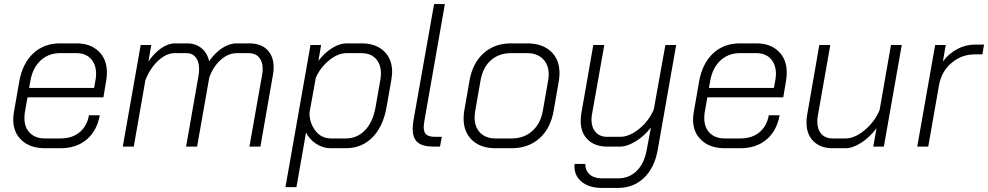

<svg xmlns="http://www.w3.org/2000/svg" viewBox="-20 -720 4853 943"><path d="M45 -132Q45 -149 48 -167L75 -322Q91 -409 143.5 -458Q196 -507 275 -507H356Q424 -507 464.5 -468Q505 -429 505 -364Q505 -346 502 -326L488 -242H115L102 -167Q100 -157 100 -139Q100 -94 127 -67Q154 -40 201 -40H277Q334 -40 370.5 -70Q407 -100 417 -154H470Q456 -77 405.5 -34.5Q355 8 277 8H201Q129 8 87 -30.5Q45 -69 45 -132ZM442 -288 449 -326Q452 -343 452 -357Q452 -404 426 -431.5Q400 -459 356 -459H275Q218 -459 179 -422.5Q140 -386 129 -322L123 -288Z M1324 -389Q1324 -373 1321 -355L1259 0H1205L1268 -356Q1270 -365 1270 -383Q1270 -418 1252 -438.5Q1234 -459 1203 -459H1144Q1101 -459 1064 -426Q1027 -393 1008 -340L948 0H894L955 -348Q958 -365 958 -380Q958 -417 941.5 -438Q925 -459 896 -459H838Q797 -459 757 -422Q717 -385 694 -326L637 0H583L671 -499H723L709 -418Q737 -459 771.5 -483Q806 -507 840 -507H899Q941 -507 970 -483Q999 -459 1007 -419Q1034 -459 1070 -483Q1106 -507 1143 -507H1204Q1261 -507 1292.5 -475.5Q1324 -444 1324 -389Z M1505 -499H1557L1544 -421Q1573 -460 1610.5 -483.5Q1648 -507 1683 -507H1756Q1825 -507 1865.5 -469Q1906 -431 1906 -366Q1906 -355 1902 -327L1878 -191Q1861 -97 1808.5 -44.5Q1756 8 1678 8H1605Q1566 8 1533 -13.5Q1500 -35 1483 -69L1436 199H1382ZM1677 -40Q1734 -40 1772.5 -80Q1811 -120 1824 -191L1848 -327Q1851 -344 1851 -359Q1851 -405 1825.5 -432Q1800 -459 1755 -459H1683Q1639 -459 1596 -423.5Q1553 -388 1531 -338L1500 -166Q1500 -116 1529 -78Q1558 -40 1607 -40Z M2007 -87Q2007 -109 2011 -130L2112 -700H2165L2065 -130Q2061 -104 2061 -96Q2061 -70 2074 -59Q2087 -48 2117 -48H2150L2141 0H2109Q2056 0 2031.5 -20.5Q2007 -41 2007 -87Z M2257 -137Q2257 -156 2260 -175L2286 -324Q2301 -410 2355 -458.5Q2409 -507 2490 -507H2569Q2643 -507 2685.5 -467.5Q2728 -428 2728 -362Q2728 -344 2725 -324L2699 -175Q2684 -89 2629.5 -40.5Q2575 8 2493 8H2414Q2341 8 2299 -31.5Q2257 -71 2257 -137ZM2493 -40Q2553 -40 2594 -76.5Q2635 -113 2646 -175L2672 -324Q2675 -339 2675 -354Q2675 -402 2646.5 -430.5Q2618 -459 2569 -459H2490Q2430 -459 2390.5 -423.5Q2351 -388 2340 -324L2314 -175Q2311 -159 2311 -144Q2311 -96 2338.5 -68Q2366 -40 2414 -40Z M2802 85H2855Q2854 117 2876 136.5Q2898 156 2936 156H3015Q3070 156 3107 119.5Q3144 83 3156 18L3177 -94Q3145 -52 3102.5 -26Q3060 0 3026 0H2962Q2902 0 2867 -34Q2832 -68 2832 -126Q2832 -144 2835 -162L2894 -499H2948L2888 -161Q2885 -146 2885 -133Q2885 -94 2905.5 -71Q2926 -48 2962 -48H3025Q3071 -48 3118.5 -86.5Q3166 -125 3191 -182L3248 -499H3301L3210 18Q3194 105 3142.5 154Q3091 203 3015 203H2936Q2871 203 2834 170.5Q2797 138 2802 85Z M3384 -132Q3384 -149 3387 -167L3414 -322Q3430 -409 3482.5 -458Q3535 -507 3614 -507H3695Q3763 -507 3803.5 -468Q3844 -429 3844 -364Q3844 -346 3841 -326L3827 -242H3454L3441 -167Q3439 -157 3439 -139Q3439 -94 3466 -67Q3493 -40 3540 -40H3616Q3673 -40 3709.5 -70Q3746 -100 3756 -154H3809Q3795 -77 3744.5 -34.5Q3694 8 3616 8H3540Q3468 8 3426 -30.5Q3384 -69 3384 -132ZM3781 -288 3788 -326Q3791 -343 3791 -357Q3791 -404 3765 -431.5Q3739 -459 3695 -459H3614Q3557 -459 3518 -422.5Q3479 -386 3468 -322L3462 -288Z M3941 -118Q3941 -136 3944 -154L4004 -499H4058L3997 -153Q3994 -138 3994 -124Q3994 -85 4014 -62.5Q4034 -40 4070 -40H4132Q4178 -40 4227 -81Q4276 -122 4300 -179L4356 -499H4409L4321 0H4269L4285 -90Q4252 -46 4210 -19Q4168 8 4133 8H4070Q4010 8 3975.5 -26Q3941 -60 3941 -118Z M4573 -499H4625L4611 -418Q4640 -457 4681.5 -479Q4723 -501 4768 -501H4813L4805 -453H4768Q4703 -453 4653.5 -411Q4604 -369 4592 -302L4539 0H4485Z"/></svg>

Font: Bai Jamjuree Light
Style: Italic
Weight: 300
Italic angle: -10°
Version: Version 1.000; ttfautohint (v1.6)